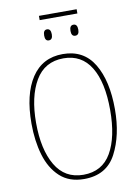

<svg xmlns="http://www.w3.org/2000/svg" viewBox="-103 -1035 810 1113"><g transform="rotate(-10 301.5 -478.5)"><path d="M206 -967V-942H428V-967ZM216 -849Q216 -817 238 -817Q261 -817 261 -849Q261 -882 238 -882Q216 -882 216 -849ZM371 -849Q371 -817 394 -817Q417 -817 417 -849Q417 -882 394 -882Q371 -882 371 -849ZM303 -725Q183 -725 119 -628Q55 -531 55 -359Q55 -258 79.5 -174.5Q104 -91 158.5 -40.5Q213 10 301 10Q433 10 489.5 -97.5Q546 -205 546 -358Q546 -525 486 -625Q426 -725 303 -725ZM303 -700Q409 -700 463.5 -611Q518 -522 518 -358Q518 -199 465 -107Q412 -15 301 -15Q192 -15 137 -108.5Q82 -202 82 -359Q82 -513 137 -606.5Q192 -700 303 -700Z"/></g></svg>

Font: Noto Sans Display SemiCondensed Thin
Style: Regular
Weight: 250
Width: 4
Designer: Monotype Design team
Foundry: Monotype Imaging Inc.
Version: 1.000